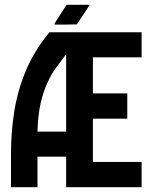

<svg xmlns="http://www.w3.org/2000/svg" viewBox="-20 -784 637 804"><path d="M222 -681Q207 -681 207 -682L215 -696L233 -724L259 -764H356L302 -682L254 -681ZM26 0V-139Q26 -232 40 -319Q54 -406 88.5 -488.5Q123 -571 187 -649H573V-544H369V-393H513V-287H369V-106H573V0H257V-128H137V0ZM137 -233H257V-557Q235 -527 215.5 -501.5Q196 -476 179 -438Q162 -402 150.5 -353Q139 -304 137 -233Z"/></svg>

Font: New Amsterdam
Style: Regular
Weight: 400
Designer: Vladimir Nikolic
Foundry: Vladimir Nikolic
Version: Version 1.000; ttfautohint (v1.8.4.7-5d5b)